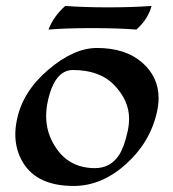

<svg xmlns="http://www.w3.org/2000/svg" viewBox="-20 -614 580 642"><path d="M226.6 7.8Q105 7.8 57.6 -69.3Q31.2 -112.3 31.2 -164.6Q31.2 -189 37.1 -215.8Q56.6 -308.6 141.8 -381.1Q227.1 -453.6 304.2 -453.6Q400.4 -453.6 456.5 -403.8Q510.3 -356 510.3 -286.1Q510.3 -265.1 505.4 -242.2Q483.4 -139.6 401.9 -65.9Q320.3 7.8 226.6 7.8ZM297.4 -51.8Q349.6 -51.8 378.4 -96.2Q395.5 -122.6 407.2 -176.3Q411.6 -197.8 411.6 -217.3Q411.6 -277.3 362.8 -328.6Q314 -379.9 224.1 -379.9Q162.1 -379.9 139.6 -274.4Q134.3 -249.5 134.3 -226.1Q134.3 -170.4 164.6 -123.5Q210.4 -51.8 297.4 -51.8ZM436 -515.1Q377 -520 287.6 -520Q198.2 -520 142.1 -515.1Q159.2 -559.6 198.2 -594.2Q259.8 -589.4 341.3 -589.4Q423.3 -589.4 486.8 -594.2Q475.1 -549.8 436 -515.1Z"/></svg>

Font: Balgruf
Style: Italic
Weight: 500
Italic angle: -12°
Designer: Paul James Miller
Foundry: High-Logic / Made with FontCreator
Version: Version 1.201;March 28, 2021;FontCreator 13.0.0.2683 64-bit